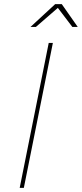

<svg xmlns="http://www.w3.org/2000/svg" viewBox="-20 -906 395 926"><path d="M235 -699 95 0H75L215 -699ZM355 -776H329L259 -868L153 -776H127L246 -886H278Z"/></svg>

Font: Gontserrat Thin
Style: Italic
Weight: 250
Italic angle: -11.3°
Designer: Julieta Ulanovsky
Foundry: Julieta Ulanovsky
Version: Version 6.001